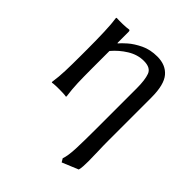

<svg xmlns="http://www.w3.org/2000/svg" viewBox="-198 -589 966 966"><g transform="rotate(45 284.5 -106.5)"><path d="M174.8 -370.1Q185.1 -383.3 210.7 -405.8Q236.3 -428.2 274.9 -446.8Q313.5 -465.3 363.3 -465.3Q422.9 -465.3 455.3 -427.2Q487.8 -389.2 487.8 -297.9V6.3Q487.8 46.4 489.3 84.2Q490.7 122.1 490.7 152.8Q490.7 171.9 489.7 187.7Q488.8 203.6 485.4 216.3L399.4 252L388.2 233.4Q398.4 205.6 400.6 150.9Q402.8 96.2 402.8 6.3V-278.8Q402.8 -337.9 391.1 -369.9Q379.4 -401.9 330.6 -401.9Q286.1 -401.9 244.9 -376.5Q203.6 -351.1 172.9 -314.5V-190.9Q172.9 -130.4 174.3 -87.9Q175.8 -45.4 182.1 0L180.2 2.9Q170.9 1 155.3 0.5Q139.6 0 130.4 0Q120.6 0 105.2 0.5Q89.8 1 80.6 2.9L78.6 0Q85 -43.5 86.4 -87.4Q87.9 -131.3 87.9 -190.9V-249Q87.9 -308.6 85.9 -364.7Q84 -420.9 78.6 -455.1L80.6 -458Q98.1 -457 123.8 -457.5Q149.4 -458 166.5 -460.9Q172.9 -460.9 172.9 -450.2V-373Z"/></g></svg>

Font: Kurinto Seri
Style: Regular
Weight: 400
Designer: Kurinto was developed by Clint Goss from a range of fonts that are compatible with the SIL Open Font License Version 1.1
Foundry: Clinton F. Goss
Version: Version 2.196; July 25, 2020